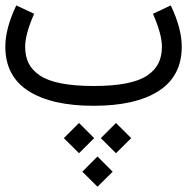

<svg xmlns="http://www.w3.org/2000/svg" viewBox="-154 -379 705 710"><path d="M-93.8 -358.9 -27.8 -328.1Q-61 -252 -61 -206.5Q-61 -171.4 -48.3 -145.5Q-35.6 -119.6 -6.8 -100.1Q22 -80.6 71.8 -70.8Q121.6 -61 192.4 -61Q263.2 -61 312.7 -70.8Q362.3 -80.6 390.9 -100.1Q419.4 -119.6 432.1 -145.5Q444.8 -171.4 444.8 -206.5Q444.8 -252 411.6 -328.1L477.5 -358.9Q518.1 -273.9 518.1 -206.5Q518.1 -97.7 432.9 -42.7Q347.7 12.2 192.4 12.2Q37.1 12.2 -48.6 -42.5Q-134.3 -97.2 -134.3 -206.5Q-134.3 -273.9 -93.8 -358.9ZM218.8 131.8 274.9 75.7 331.1 131.8 274.9 187.5ZM82 131.8 138.2 75.7 194.3 131.8 138.2 187.5ZM150.4 255.9 206.5 199.7 262.7 255.9 206.5 311.5Z"/></svg>

Font: AzarMehrMonospaced
Style: SerifBold
Weight: 1
Designer: Amin Abedi
Version: Version 1.00